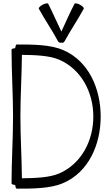

<svg xmlns="http://www.w3.org/2000/svg" viewBox="-20 -1097 662 1148"><path d="M366 -850C402 -916 445 -979 481 -1045C483 -1050 473 -1061 458 -1069C443 -1077 428 -1079 426 -1075C397 -1020 373 -964 347 -908C320 -964 296 -1020 268 -1075C265 -1079 251 -1077 235 -1069C220 -1061 210 -1050 212 -1045C248 -979 292 -916 327 -850C331 -843 339 -840 347 -842C355 -840 363 -843 366 -850ZM49 -800C49 -667 58 -533 58 -400C58 -267 49 -133 49 0C49 4 58 8 71 9C72 22 76 31 80 31C175 31 283 31 359 -3C510 -68 582 -233 582 -400C582 -567 510 -732 359 -797C283 -831 175 -831 80 -831C76 -831 72 -822 71 -809C58 -808 49 -804 49 -800ZM102 -400C102 -523 110 -646 111 -769C190 -768 277 -765 334 -740C466 -683 538 -545 538 -400C538 -255 466 -117 334 -60C277 -35 190 -32 111 -31C110 -154 102 -277 102 -400Z"/></svg>

Font: Nupuram ExtraLight
Style: Regular
Weight: 200
Designer: Santhosh Thottingal (santhosh.thottingal@gmail.com)
Foundry: SMC
Version: Version 1.000